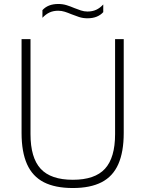

<svg xmlns="http://www.w3.org/2000/svg" viewBox="-20 -937 732 966"><path d="M346.5 9Q257.5 9 200.5 -20.2Q143.5 -49.5 116 -111Q88.5 -172.5 88.5 -268V-740H133.5V-262Q133.5 -143.5 184.5 -88Q235.5 -32.5 346.5 -32.5Q457.5 -32.5 508.2 -88Q559 -143.5 559 -262V-740H602.5V-268Q602.5 -172.5 575.2 -111Q548 -49.5 491.2 -20.2Q434.5 9 346.5 9ZM419.5 -845Q397.5 -845 377.5 -851.5Q357.5 -858 339 -865.5Q322.5 -872.5 306.2 -877.8Q290 -883 273 -883Q248 -883 229.2 -874.2Q210.5 -865.5 193.5 -847.5V-886Q207.5 -901.5 227.2 -909.2Q247 -917 273.5 -917Q295.5 -917 315.5 -910.8Q335.5 -904.5 354 -896.5Q370.5 -890 386.8 -884.5Q403 -879 420 -879Q445 -879 464 -887.8Q483 -896.5 499.5 -914.5V-876Q486 -861 466.2 -853Q446.5 -845 419.5 -845Z"/></svg>

Font: Encode Sans SC Condensed Thin ExtraLight
Style: Regular
Weight: 250
Version: Version 3.002